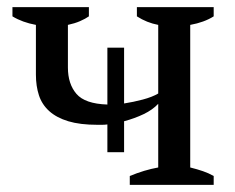

<svg xmlns="http://www.w3.org/2000/svg" viewBox="-20 -520 660 540"><path d="M282 -170Q274 -169 267.5 -169Q261 -169 254 -169Q205 -169 172 -179Q139 -189 118.5 -207.5Q98 -226 89.5 -252Q81 -278 81 -310V-450Q43 -457 15 -474V-500H230V-474Q220 -467 205 -460.5Q190 -454 171 -450V-330Q171 -284 195 -256Q219 -228 282 -226V-386H329V-229Q355 -233 381.5 -240Q408 -247 425 -257V-450Q393 -456 365 -474V-500H581V-474Q554 -457 515 -450V-49Q535 -44 551 -38.5Q567 -33 581 -25V0H345V-25Q386 -42 425 -49V-228Q409 -211 384 -199Q359 -187 329 -179V-92H282Z"/></svg>

Font: PT Serif
Style: Regular
Weight: 400
Designer: A.Korolkova, O.Umpeleva, V.Yefimov
Foundry: ParaType Ltd
Version: Version 1.000W OFL; ttfautohint (v1.6)